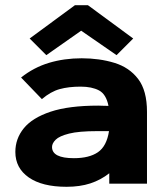

<svg xmlns="http://www.w3.org/2000/svg" viewBox="-20 -706 640 738"><path d="M236 12Q142 12 90.5 -24Q39 -60 39 -122Q39 -173 71.5 -213Q104 -253 174 -276.5Q244 -300 358 -300Q364 -300 374.5 -299.5Q385 -299 397 -299Q388 -344 360.5 -358.5Q333 -373 290 -373Q244 -373 209.5 -363.5Q175 -354 141 -325L61 -408Q110 -447 168.5 -464.5Q227 -482 294 -482Q362 -482 419.5 -464.5Q477 -447 511 -402.5Q545 -358 545 -276V0H400V-40Q367 -14 327 -1Q287 12 236 12ZM180 -141Q180 -98 264 -98Q323 -98 356.5 -121Q390 -144 399 -202Q387 -202 375 -202Q363 -202 355 -202Q283 -202 245.5 -192.5Q208 -183 194 -169Q180 -155 180 -141ZM158 -494 94 -558 268 -686H318L492 -558L428 -494L292 -588Z"/></svg>

Font: Inconsolata Expanded Black
Style: Regular
Weight: 900
Width: 7
Monospace: yes
Designer: Raph Levien, Cyreal, Brenton Simpson
Foundry: Raph Levien, Cyreal, Google
Version: Version 3.001; ttfautohint (v1.8.2.53-6de2)